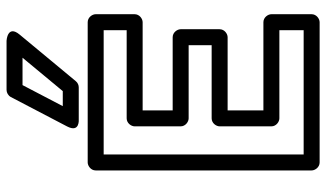

<svg xmlns="http://www.w3.org/2000/svg" viewBox="-230 -766 1020 601"><g transform="rotate(-90 280.5 -465.0)"><path d="M98 -25V-651H487V-579H211C195.9 -579 186 -564.7 186 -554V-410C186 -394.9 200.3 -385 211 -385H440V-313H211C195.9 -313 186 -298.7 186 -288V-126C186 -110.9 200.3 -101 211 -101H487V-25ZM48 0C48 10.7 57.9 25 73 25H512C522.7 25 537 15.1 537 0V-126C537 -136.7 527.1 -151 512 -151H236V-263H465C475.7 -263 490 -272.9 490 -288V-410C490 -420.7 480.1 -435 465 -435H236V-529H512C522.7 -529 537 -538.9 537 -554V-676C537 -686.7 527.1 -701 512 -701H73C62.3 -701 48 -691.1 48 -676ZM296.3 -779H249.3L315.1 -905H400.8ZM308 -729C315.1 -729 322.5 -732.3 327.2 -738L473.2 -914C505 -952.3 454 -955 454 -955H300C291.5 -955 282.2 -949.9 277.8 -941.6L185.8 -765.6C164.7 -725 208 -729 208 -729Z"/></g></svg>

Font: Fog Sans
Style: Outline
Weight: 700
Foundry: Intel Corporation
Version: Version 1.00